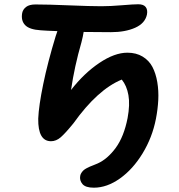

<svg xmlns="http://www.w3.org/2000/svg" viewBox="-20 -664 839 900"><path d="M419.9 215.8Q380.9 215.8 366.5 198.7Q352.1 181.6 356 160.2Q357.4 152.3 362.1 145.5Q366.7 138.7 371.8 134Q377 129.4 386 124.5Q395 119.6 401.6 116.9Q408.2 114.3 419.9 109.6Q431.6 105 438 102.1Q483.9 81.5 522.5 29.1Q561 -23.4 578.1 -110.8Q589.8 -173.8 582 -218Q574.2 -262.2 550.8 -291Q437.5 -244.6 324.2 -85.9Q286.1 -39.1 264.6 -20.5Q243.2 -2 219.2 -2Q157.7 -2 159.2 -107.9Q161.6 -167.5 182.6 -269.5Q203.6 -371.6 241.2 -495.1Q242.7 -498.5 245.1 -506.3Q247.6 -514.2 249 -518.1Q195.8 -520 170.9 -522Q117.7 -525.4 97.7 -546.4Q77.6 -567.4 84 -603Q87.4 -620.1 102.5 -631.6Q117.7 -643.1 146 -643.1Q205.1 -643.1 304.4 -638.9Q403.8 -634.8 455.1 -634.8Q496.6 -634.8 551.5 -639.4Q606.4 -644 627.9 -644Q652.8 -644 662.8 -631.3Q672.9 -618.7 668.9 -596.2Q660.2 -554.7 613.5 -533.9Q566.9 -513.2 500 -513.2Q476.6 -513.2 434.1 -513.7Q391.6 -514.2 372.1 -514.2Q369.1 -494.1 361.8 -465.8Q329.1 -353 313 -242.2Q374 -320.8 445.6 -368.9Q517.1 -417 577.1 -417Q618.7 -417 648.7 -398.7Q678.7 -380.4 694.6 -350.1Q710.4 -319.8 717.3 -279.1Q724.1 -238.3 721.9 -195.3Q719.7 -152.3 710.9 -106.9Q693.8 -19.5 648.4 54.9Q603 129.4 542.2 172.6Q481.4 215.8 419.9 215.8Z"/></svg>

Font: Shantell Sans Irregular Bouncy
Style: Italic
Weight: 600
Italic angle: -11.31°
Designer: Stephen Nixon, Anya Danilova, Shantell Martin
Foundry: Arrow Type
Version: Version 1.006;[9816181b4]